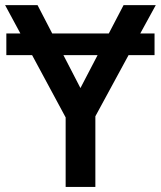

<svg xmlns="http://www.w3.org/2000/svg" viewBox="-20 -734 632 754"><path d="M586.9 -602.5V-517.6H484.9L354.5 -277.3V0H237.8V-272.9L106 -517.6H4.9V-602.5H60.1L0 -713.9H127.4L185.1 -602.5H407.2L465.3 -713.9H591.8L530.8 -602.5ZM295.9 -388.2 363.3 -517.6H229Z"/></svg>

Font: Open Sans SemiBold
Style: Regular
Weight: 600
Designer: Monotype Design Team
Foundry: Monotype Imaging Inc.
Version: Version 3.003; ttfautohint (v1.8.4)